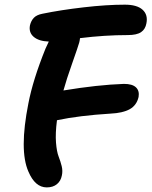

<svg xmlns="http://www.w3.org/2000/svg" viewBox="-20 -753 652 826"><path d="M181.2 53.2Q130.9 53.2 102.1 -15.1Q62 -106 102.1 -308.1Q121.6 -409.7 175.8 -543.9Q185.5 -565.9 189.9 -574.2Q147 -575.7 125 -594.5Q103 -613.3 108.9 -644Q113.8 -664.1 125.7 -676.5Q137.7 -689 162.1 -693.8Q240.7 -710 339.4 -721.4Q438 -732.9 517.1 -732.9Q569.3 -732.9 593.3 -711.2Q617.2 -689.5 609.9 -652.8Q605.5 -627.4 586.9 -614.7Q568.4 -602.1 529.8 -602.1Q430.7 -602.1 324.2 -588.9Q324.2 -585.4 322.8 -578.9Q321.3 -572.3 320.8 -569.8Q315.4 -550.8 290.8 -481.2Q266.1 -411.6 252.9 -363.8Q400.4 -388.2 513.2 -392.1Q549.3 -392.1 564.9 -377.2Q580.6 -362.3 576.2 -335.9Q567.9 -299.8 538.1 -283.2Q508.3 -266.6 455.1 -264.2Q320.8 -255.9 225.1 -235.8Q217.8 -179.2 220.9 -139.6Q224.1 -100.1 232.2 -79.6Q240.2 -59.1 245.4 -38.3Q250.5 -17.6 246.1 2Q241.7 25.4 224.9 39.3Q208 53.2 181.2 53.2Z"/></svg>

Font: Shantell Sans Irregular
Style: Italic
Weight: 600
Italic angle: -11.31°
Designer: Stephen Nixon, Anya Danilova, Shantell Martin
Foundry: Arrow Type
Version: Version 1.006;[9816181b4]